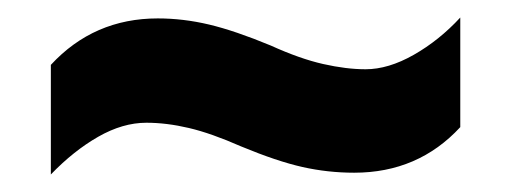

<svg xmlns="http://www.w3.org/2000/svg" viewBox="-20 -462 584 219"><path d="M255 -295Q221 -310 195.5 -316Q170 -322 147 -322Q120 -322 92 -306Q64 -290 38 -263V-388Q87 -441 160 -441Q189 -441 218.5 -434Q248 -427 289 -410Q322 -395 348.5 -389Q375 -383 397 -383Q423 -383 452 -399.5Q481 -416 505 -442V-317Q457 -265 384 -265Q354 -265 325 -271.5Q296 -278 255 -295Z"/></svg>

Font: Noto Sans SemiCondensed ExtraBold
Style: Regular
Weight: 800
Width: 4
Designer: Monotype Design Team
Foundry: Monotype Imaging Inc.
Version: Version 2.013; ttfautohint (v1.8.4.7-5d5b)